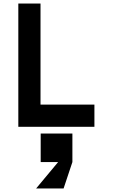

<svg xmlns="http://www.w3.org/2000/svg" viewBox="-20 -720 640 1090"><path d="M210 -700V-126H516V0H84V-700ZM391 38V200H211V38ZM185 350 310 200 351.8 190 391 200 341 350Z"/></svg>

Font: Fliege Mono Thin
Style: Regular
Weight: 100
Version: Version 0.020;Glyphs 3.3 (3306)